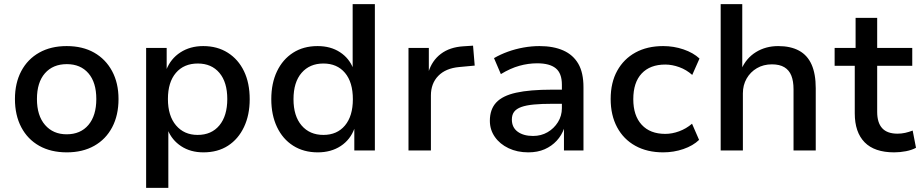

<svg xmlns="http://www.w3.org/2000/svg" viewBox="-20 -725 4443 925"><path d="M302 9Q225 9 169 -22.5Q113 -54 82.5 -112Q52 -170 52 -248Q52 -325 82.5 -382.5Q113 -440 169 -471.5Q225 -503 301 -503Q378 -503 433.5 -471.5Q489 -440 520 -382.5Q551 -325 551 -248Q551 -170 520.5 -112Q490 -54 434 -22.5Q378 9 302 9ZM301 -78Q368 -78 406 -123Q444 -168 444 -248Q444 -328 406 -372Q368 -416 302 -416Q235 -416 196.5 -372Q158 -328 158 -248Q158 -168 197 -123Q236 -78 301 -78Z M684 180V-494H783V-388H781Q802 -442 849 -472.5Q896 -503 959 -503Q1027 -503 1077.5 -471Q1128 -439 1155.5 -382Q1183 -325 1183 -247Q1183 -171 1155.5 -113Q1128 -55 1078.5 -23Q1029 9 960 9Q898 9 853 -20.5Q808 -50 788 -100H791V180ZM932 -75Q999 -75 1037 -121Q1075 -167 1075 -248Q1075 -329 1037 -374Q999 -419 933 -419Q866 -419 827.5 -374Q789 -329 789 -248Q789 -167 828 -121Q867 -75 932 -75Z M1511 9Q1443 9 1392.5 -23Q1342 -55 1314.5 -113Q1287 -171 1287 -247Q1287 -324 1314.5 -381.5Q1342 -439 1392 -471Q1442 -503 1510 -503Q1573 -503 1618 -473.5Q1663 -444 1682 -394H1679V-705H1786V0H1687V-107H1688Q1668 -52 1621.5 -21.5Q1575 9 1511 9ZM1538 -75Q1604 -75 1642 -120.5Q1680 -166 1680 -247Q1680 -329 1642 -374Q1604 -419 1538 -419Q1472 -419 1433 -374Q1394 -329 1394 -247Q1394 -166 1433 -120.5Q1472 -75 1538 -75Z M1948 0V-494H2046V-377H2044Q2061 -433 2104 -465.5Q2147 -498 2213 -502L2259 -505L2267 -409L2192 -402Q2127 -396 2091.5 -359.5Q2056 -323 2056 -265V0Z M2525 9Q2472 9 2430 -11Q2388 -31 2364 -65.5Q2340 -100 2340 -143Q2340 -198 2370.5 -231Q2401 -264 2467 -278.5Q2533 -293 2638 -293H2703V-225H2643Q2589 -225 2552 -221.5Q2515 -218 2491.5 -209.5Q2468 -201 2457 -186.5Q2446 -172 2446 -149Q2446 -111 2474 -90.5Q2502 -70 2548 -70Q2587 -70 2618 -88Q2649 -106 2668 -136.5Q2687 -167 2687 -204V-317Q2687 -372 2657.5 -396Q2628 -420 2568 -420Q2525 -420 2482 -408Q2439 -396 2393 -368L2360 -445Q2391 -463 2427 -476Q2463 -489 2502 -496Q2541 -503 2579 -503Q2646 -503 2693.5 -482Q2741 -461 2766 -418Q2791 -375 2791 -305V0H2697V-107H2698Q2686 -73 2662 -47Q2638 -21 2604 -6Q2570 9 2525 9Z M3175 9Q3098 9 3041 -22.5Q2984 -54 2953 -112Q2922 -170 2922 -248Q2922 -327 2953.5 -384Q2985 -441 3041.5 -472Q3098 -503 3175 -503Q3226 -503 3273 -487Q3320 -471 3350 -443L3315 -364Q3287 -389 3252.5 -401.5Q3218 -414 3185 -414Q3112 -414 3071.5 -371Q3031 -328 3031 -247Q3031 -168 3071.5 -124Q3112 -80 3185 -80Q3218 -80 3252 -92.5Q3286 -105 3314 -129L3348 -51Q3319 -23 3272.5 -7Q3226 9 3175 9Z M3452 0V-705H3556V-392H3552Q3575 -445 3622 -474Q3669 -503 3729 -503Q3789 -503 3829.5 -481Q3870 -459 3890 -414Q3910 -369 3910 -300V0H3803V-295Q3803 -334 3792.5 -360.5Q3782 -387 3759 -401Q3736 -415 3699 -415Q3658 -415 3626.5 -396.5Q3595 -378 3577 -346.5Q3559 -315 3559 -275V0Z M4288 9Q4193 9 4145.5 -39.5Q4098 -88 4098 -179V-408H4001V-494H4102V-639H4206V-494H4375V-408H4206V-186Q4206 -134 4230 -107.5Q4254 -81 4304 -81Q4323 -81 4341 -85Q4359 -89 4377 -96L4393 -13Q4373 -2 4344.5 3.5Q4316 9 4288 9Z"/></svg>

Font: Nunito Sans 9pt SemiBold
Style: Regular
Weight: 600
Version: Version 3.101;gftools[0.9.27]